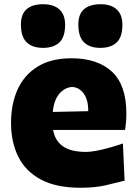

<svg xmlns="http://www.w3.org/2000/svg" viewBox="-20 -864 644 900"><path d="M357.9 16.1Q243.2 16.1 171.1 -22.7Q99.1 -61.5 65.4 -130.1Q31.7 -198.7 31.7 -288.1Q31.7 -377 62.7 -445.1Q93.8 -513.2 156.7 -552Q219.7 -590.8 315.4 -590.8Q437 -590.8 504.6 -528.1Q572.3 -465.3 572.3 -332.5Q572.3 -309.1 570.6 -290.8Q568.8 -272.5 566.4 -254.9H229Q237.3 -205.1 274.7 -178.5Q312 -151.9 384.3 -151.9Q403.8 -151.9 433.3 -157.5Q462.9 -163.1 495.4 -172.4Q527.8 -181.6 556.2 -191.4L564 -17.1Q526.9 -7.8 476.6 4.2Q426.3 16.1 357.9 16.1ZM393.6 -342.8Q394 -395.5 372.8 -425Q351.6 -454.6 317.9 -456.5Q282.2 -453.6 257.3 -423.6Q232.4 -393.6 227.5 -339.4ZM181.2 -639.6Q132.3 -639.6 105.2 -665.5Q78.1 -691.4 78.1 -749Q78.1 -798.3 105.2 -821.3Q132.3 -844.2 182.1 -844.2Q231.4 -844.2 258.3 -819.8Q285.2 -795.4 285.2 -748Q285.2 -690.4 258.3 -665Q231.4 -639.6 181.2 -639.6ZM449.7 -639.6Q400.9 -639.6 374 -665.5Q347.2 -691.4 347.2 -749Q347.2 -798.3 374.3 -821.3Q401.4 -844.2 451.2 -844.2Q500.5 -844.2 527.1 -819.8Q553.7 -795.4 553.7 -748Q553.7 -690.4 526.9 -665Q500 -639.6 449.7 -639.6Z"/></svg>

Font: Pinar DS4-ExtraBold
Style: Regular
Weight: 800
Designer: Amin Abedi
Version: Version 2.000